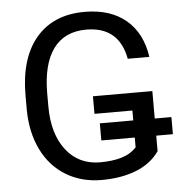

<svg xmlns="http://www.w3.org/2000/svg" viewBox="-52 -771 785 830"><g transform="rotate(-5 340.5 -356.0)"><path d="M607.4 -234.9H679.7V-160.6H607.4V-93.3Q571.3 -41.5 506.6 -15.9Q441.9 9.8 356 9.8Q269 9.8 201.7 -31Q134.3 -71.8 97.4 -147Q60.5 -222.2 59.6 -321.3V-383.3Q59.6 -543.9 134.5 -632.3Q209.5 -720.7 345.2 -720.7Q456.5 -720.7 524.4 -663.8Q592.3 -606.9 607.4 -502.4H513.7Q487.3 -643.6 345.7 -643.6Q251.5 -643.6 202.9 -577.4Q154.3 -511.2 153.8 -385.7V-327.6Q153.8 -208 208.5 -137.5Q263.2 -66.9 356.4 -66.9Q409.2 -66.9 448.7 -78.6Q488.3 -90.3 514.2 -118.2V-160.6H369.1V-234.9H514.2V-277.8H349.6V-354H607.4Z"/></g></svg>

Font: Roboto
Style: Regular
Weight: 400
Designer: Google
Version: Version 2.134; 2016; ttfautohint (v1.6)